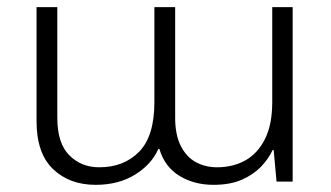

<svg xmlns="http://www.w3.org/2000/svg" viewBox="-20 -507 925 536"><path d="M247 9Q174 9 128 -35Q82 -79 82 -169V-487H140V-178Q140 -107 173.5 -73.5Q207 -40 257 -40Q326 -40 368.5 -83.5Q411 -127 411 -222V-487H469V-178Q469 -131 484.5 -100Q500 -69 526.5 -54.5Q553 -40 586 -40Q630 -40 664.5 -59Q699 -78 719.5 -118.5Q740 -159 740 -222V-487H797V0H752L744 -88H741Q730 -64 709 -42Q688 -20 655.5 -5.5Q623 9 576 9Q522 9 481 -16Q440 -41 425 -91H422Q403 -48 357 -19.5Q311 9 247 9Z"/></svg>

Font: Noto Sans Armenian Light
Style: Regular
Weight: 300
Designer: Monotype Design Team
Foundry: Monotype Imaging Inc.
Version: Version 2.007